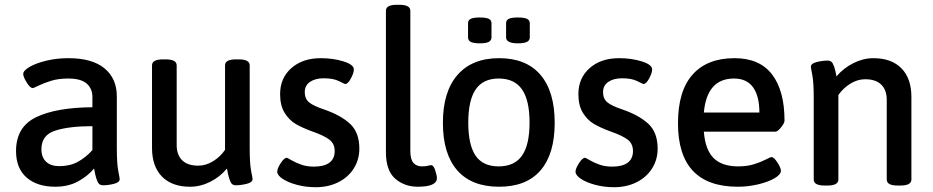

<svg xmlns="http://www.w3.org/2000/svg" viewBox="-20 -773 3897 802"><path d="M47 -142Q47 -243 131 -283.5Q215 -324 366 -325V-368Q366 -403 342 -424Q318 -445 265 -445Q224 -445 193.5 -435.5Q163 -426 141.5 -415.5Q120 -405 117 -405Q106 -405 91.5 -428.5Q77 -452 77 -464Q77 -478 103.5 -493.5Q130 -509 173.5 -519.5Q217 -530 266 -530Q365 -530 416.5 -487.5Q468 -445 468 -370V-156Q468 -89 474 -59Q480 -29 480 -25Q480 -11 455.5 -5Q431 1 410 1Q394 1 387.5 -14Q381 -29 377.5 -46Q374 -63 373 -69Q346 -37 305.5 -15Q265 7 211 7Q135 7 91 -31.5Q47 -70 47 -142ZM366 -146V-246Q269 -246 211 -227.5Q153 -209 153 -150Q153 -116 172.5 -97.5Q192 -79 228 -79Q272 -79 305 -97Q338 -115 366 -146Z M615 -155V-500Q615 -525 661 -525H672Q718 -525 718 -500V-167Q718 -126 741 -103.5Q764 -81 808 -81Q840 -81 870 -99.5Q900 -118 920 -147V-500Q920 -525 966 -525H977Q1023 -525 1023 -500V-156Q1023 -89 1029 -59Q1035 -29 1035 -25Q1035 -11 1010 -5Q985 1 964 1Q949 1 942.5 -14Q936 -29 932.5 -46Q929 -63 928 -69Q899 -34 858 -13.5Q817 7 774 7Q698 7 656.5 -35.5Q615 -78 615 -155Z M1138 -56Q1138 -69 1152.5 -91.5Q1167 -114 1178 -114Q1180 -114 1198 -103.5Q1216 -93 1239 -85Q1262 -77 1291 -77Q1334 -77 1356 -93.5Q1378 -110 1378 -142Q1378 -173 1355.5 -190Q1333 -207 1284 -224Q1243 -239 1215.5 -255Q1188 -271 1169 -301.5Q1150 -332 1150 -380Q1150 -447 1197 -488.5Q1244 -530 1320 -530Q1372 -530 1415 -516.5Q1458 -503 1458 -483Q1458 -468 1445.5 -445Q1433 -422 1422 -422Q1418 -423 1395 -434.5Q1372 -446 1332 -446Q1297 -446 1275 -431Q1253 -416 1253 -388Q1253 -361 1270.5 -346Q1288 -331 1333 -316Q1403 -292 1442 -256Q1481 -220 1481 -152Q1481 -106 1457.5 -69Q1434 -32 1392.5 -11.5Q1351 9 1299 9Q1257 9 1220 -1Q1183 -11 1160.5 -26Q1138 -41 1138 -56Z M1592 -138V-728Q1592 -753 1637 -753H1648Q1694 -753 1694 -728V-143Q1694 -107 1707 -92.5Q1720 -78 1743 -78Q1757 -78 1766.5 -80.5Q1776 -83 1781 -83Q1791 -83 1798 -61.5Q1805 -40 1805 -29Q1805 7 1725 7Q1670 7 1631 -26.5Q1592 -60 1592 -138Z M1830 -260Q1830 -390 1891 -460Q1952 -530 2065 -530Q2178 -530 2237.5 -460.5Q2297 -391 2297 -260Q2297 -130 2238 -61.5Q2179 7 2065 7Q1950 7 1890 -61.5Q1830 -130 1830 -260ZM2192 -261Q2192 -354 2160.5 -399.5Q2129 -445 2063 -445Q1998 -445 1967 -399.5Q1936 -354 1936 -261Q1936 -168 1966.5 -123Q1997 -78 2063 -78Q2129 -78 2160.5 -123Q2192 -168 2192 -261ZM1935 -617V-676Q1935 -689 1946.5 -694.5Q1958 -700 1984 -700Q2010 -700 2021.5 -694.5Q2033 -689 2033 -676V-617Q2033 -604 2021.5 -598Q2010 -592 1984 -592Q1958 -592 1946.5 -598Q1935 -604 1935 -617ZM2094 -617V-676Q2094 -689 2105.5 -694.5Q2117 -700 2143 -700Q2169 -700 2181 -694.5Q2193 -689 2193 -676V-617Q2193 -604 2181 -598Q2169 -592 2143 -592Q2094 -592 2094 -617Z M2384 -56Q2384 -69 2398.5 -91.5Q2413 -114 2424 -114Q2426 -114 2444 -103.5Q2462 -93 2485 -85Q2508 -77 2537 -77Q2580 -77 2602 -93.5Q2624 -110 2624 -142Q2624 -173 2601.5 -190Q2579 -207 2530 -224Q2489 -239 2461.5 -255Q2434 -271 2415 -301.5Q2396 -332 2396 -380Q2396 -447 2443 -488.5Q2490 -530 2566 -530Q2618 -530 2661 -516.5Q2704 -503 2704 -483Q2704 -468 2691.5 -445Q2679 -422 2668 -422Q2664 -423 2641 -434.5Q2618 -446 2578 -446Q2543 -446 2521 -431Q2499 -416 2499 -388Q2499 -361 2516.5 -346Q2534 -331 2579 -316Q2649 -292 2688 -256Q2727 -220 2727 -152Q2727 -106 2703.5 -69Q2680 -32 2638.5 -11.5Q2597 9 2545 9Q2503 9 2466 -1Q2429 -11 2406.5 -26Q2384 -41 2384 -56Z M2812 -258Q2812 -393 2873 -461.5Q2934 -530 3048 -530Q3153 -530 3205 -462Q3257 -394 3257 -269Q3257 -259 3242.5 -241Q3228 -223 3219 -223H2920Q2926 -147 2961 -112.5Q2996 -78 3063 -78Q3101 -78 3129.5 -87Q3158 -96 3178.5 -106.5Q3199 -117 3202 -117Q3213 -117 3227.5 -94Q3242 -71 3242 -60Q3242 -44 3215.5 -28.5Q3189 -13 3147 -3Q3105 7 3062 7Q2812 7 2812 -258ZM3152 -303Q3152 -372 3125.5 -408.5Q3099 -445 3046 -445Q2933 -445 2920 -303Z M3379 -23V-364Q3379 -430 3373 -460Q3367 -490 3367 -494Q3367 -508 3392 -514Q3417 -520 3438 -520Q3453 -520 3459.5 -506Q3466 -492 3469.5 -476Q3473 -460 3474 -454Q3504 -489 3545 -509.5Q3586 -530 3628 -530Q3704 -530 3745.5 -487.5Q3787 -445 3787 -368V-23Q3787 2 3741 2H3730Q3684 2 3684 -23V-356Q3684 -397 3661 -419.5Q3638 -442 3594 -442Q3562 -442 3532 -423.5Q3502 -405 3482 -376V-23Q3482 2 3436 2H3425Q3379 2 3379 -23Z"/></svg>

Font: Asap-Medium
Style: Regular
Weight: 500
Designer: Pablo Cosgaya
Foundry: Omnibus-Type
Version: Version 2.000; ttfautohint (v1.8)